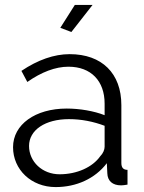

<svg xmlns="http://www.w3.org/2000/svg" viewBox="-20 -750 585 780"><path d="M206 10C290 10 366 -24 414 -87L416 -46C417 -15 437 3 472 3C478 3 487 2 498 0V-60C481 -60 473 -69 473 -88V-323C473 -452 394 -530 263 -530C200 -530 134 -507 67 -462L91 -417C148 -457 205 -479 258 -479C350 -479 405 -421 405 -329V-282C362 -299 304 -309 251 -309C123 -309 33 -244 33 -152C33 -61 107 10 206 10ZM222 -42C152 -42 98 -93 98 -157C98 -222 164 -266 260 -266C311 -266 360 -256 405 -239V-154C405 -142 399 -127 387 -115C356 -71 293 -42 222 -42ZM356 -730H284L225 -637L270 -620Z"/></svg>

Font: Raleway Reg
Style: Regular
Weight: 400
Designer: Matt McInerney, Pablo Impallari, Rodrigo Fuenzalida
Foundry: Matt McInerney, Pablo Impallari, Rodrigo Fuenzalida
Version: Version 3.00 July 28, 2015